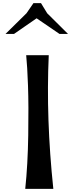

<svg xmlns="http://www.w3.org/2000/svg" viewBox="-20 -1197 478 1217"><path d="M192 -1177H240L279 -1113L411 -982H357L212 -1081L69 -982H15L148 -1113ZM140 0Q156 -151 159 -340Q162 -529 157.5 -654Q153 -779 146 -847H289Q271 -446 318 0Z"/></svg>

Font: OpenDyslexic
Style: Regular
Weight: 400
Designer: Abbie Gonzalez
Version: Version 0.920;hotconv 1.0.109;makeotfexe 2.5.65596